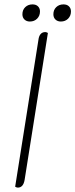

<svg xmlns="http://www.w3.org/2000/svg" viewBox="-20 -850 343 874"><path d="M49 0 155 -669Q157 -686 165 -695Q173 -704 186 -704Q191 -704 198 -700L92 -31Q86 4 61 4Q56 4 49 0ZM82 -785Q82 -805 95 -817.5Q108 -830 128 -830Q144 -830 153 -821Q162 -812 162 -798Q162 -778 149 -765Q136 -752 116 -752Q101 -752 91.5 -761Q82 -770 82 -785ZM223 -785Q223 -805 236 -817.5Q249 -830 269 -830Q285 -830 294 -821Q303 -812 303 -798Q303 -778 290 -765Q277 -752 257 -752Q242 -752 232.5 -761Q223 -770 223 -785Z"/></svg>

Font: Thasadith
Style: Italic
Weight: 400
Italic angle: -9°
Designer: Cadson Demak Co.,Ltd.
Foundry: Cadson Demak Co.,Ltd.
Version: Version 1.000; ttfautohint (v1.6)